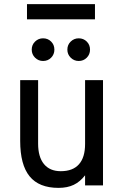

<svg xmlns="http://www.w3.org/2000/svg" viewBox="-20 -900 603 932"><path d="M264 12Q169.5 12 123.8 -44Q78 -100 78 -216V-511H165V-203Q165 -138 193.5 -103.5Q222 -69 275 -69Q333.5 -69 363.2 -102.5Q393 -136 393 -201V-511H480V0H393V-49Q368.5 -17.5 337.8 -2.8Q307 12 264 12ZM362 -604Q339.5 -604 323.2 -620Q307 -636 307 -659Q307 -682.5 323.2 -698.2Q339.5 -714 362 -714Q385.5 -714 401.2 -698.2Q417 -682.5 417 -659Q417 -636 401.2 -620Q385.5 -604 362 -604ZM189 -604Q166.5 -604 150.2 -620Q134 -636 134 -659Q134 -682.5 150.2 -698.2Q166.5 -714 189 -714Q212.5 -714 228.2 -698.2Q244 -682.5 244 -659Q244 -636 228.2 -620Q212.5 -604 189 -604ZM111 -806V-880H441V-806Z"/></svg>

Font: Overpass
Style: Regular
Weight: 400
Designer: Delve Withrington, Dave Bailey, Thomas Jockin
Foundry: Delve Fonts LLC
Version: Version 4.000